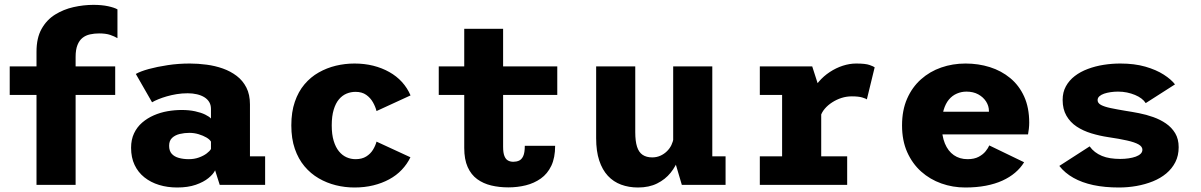

<svg xmlns="http://www.w3.org/2000/svg" viewBox="-20 -780 5065 810"><path d="M134 0V-562Q134 -620 155.5 -658.2Q177 -696.5 212.5 -718.5Q248 -740.5 290.2 -750Q332.5 -759.5 374 -759.5Q409 -759.5 435.8 -753.8Q462.5 -748 475.5 -740.5V-619Q463 -626.5 444.8 -632.8Q426.5 -639 398 -639Q378 -639 359.8 -635Q341.5 -631 328 -620.2Q314.5 -609.5 306.8 -590Q299 -570.5 299 -540V0ZM21 -379.5V-500H466V-379.5Z M727.5 11Q686.5 11 651.2 0.2Q616 -10.5 589.2 -31.8Q562.5 -53 547.8 -84.2Q533 -115.5 533 -156.5Q533 -191 545.5 -217.5Q558 -244 579.8 -262.8Q601.5 -281.5 629 -293.5Q656.5 -305.5 686.8 -310.8Q717 -316 746.5 -316Q778 -316 803.2 -310.5Q828.5 -305 845.8 -296.5Q863 -288 870 -280V-320.5Q870 -337 862.8 -349.2Q855.5 -361.5 842.2 -369.8Q829 -378 811 -382.2Q793 -386.5 772 -386.5Q747.5 -386.5 725 -382.8Q702.5 -379 683.5 -373.5Q664.5 -368 648.5 -361.5Q632.5 -355 621.5 -348.5L553 -468Q572 -479 607.5 -488.8Q643 -498.5 687.8 -505.2Q732.5 -512 780.5 -512Q815.5 -512 851.5 -507.2Q887.5 -502.5 920 -491Q952.5 -479.5 978.5 -459.8Q1004.5 -440 1019.5 -410.5Q1034.5 -381 1034.5 -339.5V-120.5H1098.5V0H907L887.5 -61.5Q880 -45.5 859.5 -28.8Q839 -12 806 -0.5Q773 11 727.5 11ZM776.5 -108.5Q799.5 -108.5 819 -115.5Q838.5 -122.5 851.8 -132.5Q865 -142.5 870 -151.5V-182.5Q865 -191.5 851 -199.8Q837 -208 818 -213.8Q799 -219.5 779 -219.5Q758 -219.5 738.2 -214.8Q718.5 -210 706 -198.2Q693.5 -186.5 693.5 -165Q693.5 -143.5 704.5 -131.2Q715.5 -119 734.5 -113.8Q753.5 -108.5 776.5 -108.5Z M1475.5 11Q1435.5 11 1397 1.5Q1358.5 -8 1324.5 -27.8Q1290.5 -47.5 1264.5 -78.5Q1238.5 -109.5 1223.8 -152.2Q1209 -195 1209 -251Q1209 -307.5 1223.8 -350.5Q1238.5 -393.5 1264.5 -424.2Q1290.5 -455 1324.5 -474.2Q1358.5 -493.5 1397 -502.8Q1435.5 -512 1475.5 -512Q1517.5 -512 1554.5 -502.8Q1591.5 -493.5 1622.2 -476.2Q1653 -459 1675.8 -434Q1698.5 -409 1712 -377.5L1568.5 -311.5Q1564 -329.5 1553.5 -348.2Q1543 -367 1525 -379.8Q1507 -392.5 1480 -392.5Q1460 -392.5 1442 -385Q1424 -377.5 1410 -361Q1396 -344.5 1387.8 -317.2Q1379.5 -290 1379.5 -251Q1379.5 -212.5 1387.8 -185.5Q1396 -158.5 1410 -141.5Q1424 -124.5 1442 -116.5Q1460 -108.5 1480 -108.5Q1507 -108.5 1525 -119.8Q1543 -131 1553.5 -148.2Q1564 -165.5 1568.5 -182.5L1711.5 -116.5Q1697.5 -87.5 1675 -63.8Q1652.5 -40 1622 -23.5Q1591.5 -7 1554.8 2Q1518 11 1475.5 11Z M1938.5 -156V-658.5H2102.5V-160.5Q2102.5 -135.5 2108 -121.8Q2113.5 -108 2123.2 -102.8Q2133 -97.5 2145.5 -97.5Q2158.5 -97.5 2169.5 -102.2Q2180.5 -107 2187.2 -121.2Q2194 -135.5 2194 -165H2322Q2322 -114.5 2305.8 -80.5Q2289.5 -46.5 2261.5 -26.8Q2233.5 -7 2198.2 1.8Q2163 10.5 2124.5 10.5Q2086 10.5 2052.5 2.5Q2019 -5.5 1993.2 -24.2Q1967.5 -43 1953 -75.2Q1938.5 -107.5 1938.5 -156ZM1831 -379.5V-500H2331V-379.5Z M2671.5 11Q2633 11 2600.5 -1Q2568 -13 2544.5 -38.2Q2521 -63.5 2508 -102.8Q2495 -142 2495 -197V-500H2660V-222.5Q2660 -184.5 2667.5 -161Q2675 -137.5 2691 -126.8Q2707 -116 2731.5 -116Q2750 -116 2765.8 -123Q2781.5 -130 2793.5 -141.8Q2805.5 -153.5 2812.5 -168Q2819.5 -182.5 2821.5 -198L2854 -180Q2854 -146.5 2843 -113Q2832 -79.5 2809.2 -51.2Q2786.5 -23 2752.2 -6Q2718 11 2671.5 11ZM2856.5 0 2820 -123.5V-500H2985V-88L2961 -120.5H3041V0Z M3185.5 0V-120.5H3279.5V-379.5H3185.5V-500H3406.5L3444.5 -382V-120.5H3554V0ZM3441.5 -288.5 3389 -316.5Q3389 -351 3401.2 -381Q3413.5 -411 3434 -435Q3454.5 -459 3480.8 -476.2Q3507 -493.5 3535.8 -502.8Q3564.5 -512 3592 -512Q3631 -512 3648.5 -505.8Q3666 -499.5 3670 -496L3637 -360.5Q3633.5 -364 3617.5 -368.8Q3601.5 -373.5 3573.5 -373.5Q3551 -373.5 3530 -366.8Q3509 -360 3490.8 -348.2Q3472.5 -336.5 3459.5 -321.2Q3446.5 -306 3441.5 -288.5Z M4052 11Q3999.5 11 3951.5 -6Q3903.5 -23 3866.2 -56.2Q3829 -89.5 3807.2 -138.2Q3785.5 -187 3785.5 -251Q3785.5 -315 3806.8 -363.5Q3828 -412 3865.2 -445.2Q3902.5 -478.5 3950.8 -495.2Q3999 -512 4053.5 -512Q4107.5 -512 4156 -496.8Q4204.5 -481.5 4242 -450.5Q4279.5 -419.5 4300.8 -372.5Q4322 -325.5 4322 -262.5Q4322 -250.5 4320.5 -236.8Q4319 -223 4317 -213H3918.5V-308.5H4152Q4152 -309.5 4152 -310Q4152 -310.5 4152 -312Q4152 -333 4140.2 -351.5Q4128.5 -370 4107.2 -381.8Q4086 -393.5 4057 -393.5Q4036 -393.5 4016.8 -385.2Q3997.5 -377 3983.2 -360Q3969 -343 3961 -316.2Q3953 -289.5 3953 -252.5Q3953 -207 3966.2 -174.8Q3979.5 -142.5 4004 -125.5Q4028.5 -108.5 4062 -108.5Q4090 -108.5 4108.8 -118.5Q4127.5 -128.5 4138.2 -142Q4149 -155.5 4153.5 -166.5L4300.5 -95.5Q4285.5 -71 4262.5 -51.5Q4239.5 -32 4208.8 -18Q4178 -4 4138.8 3.5Q4099.5 11 4052 11Z M4700.5 11Q4640.5 11 4592.5 0.8Q4544.5 -9.5 4508.5 -29.8Q4472.5 -50 4449 -80L4577 -162.5Q4586.5 -149 4599.5 -139Q4612.5 -129 4628.8 -122.2Q4645 -115.5 4664.5 -112.5Q4684 -109.5 4706 -109.5Q4724.5 -109.5 4741.5 -112Q4758.5 -114.5 4771.5 -119.2Q4784.5 -124 4792 -131.2Q4799.5 -138.5 4799.5 -148.5Q4799.5 -161.5 4783.2 -170.8Q4767 -180 4735 -187.2Q4703 -194.5 4655 -201.5Q4618.5 -207 4584 -217.5Q4549.5 -228 4522.2 -246Q4495 -264 4479 -291.8Q4463 -319.5 4463 -358.5Q4463 -391 4476.8 -416Q4490.5 -441 4514.2 -459.2Q4538 -477.5 4569.5 -489.2Q4601 -501 4636 -506.5Q4671 -512 4706.5 -512Q4766 -512 4812 -498.8Q4858 -485.5 4889.5 -465.2Q4921 -445 4937 -424L4813.5 -345Q4807 -355.5 4795.5 -364.2Q4784 -373 4768.2 -379.5Q4752.5 -386 4734.5 -389.8Q4716.5 -393.5 4696.5 -393.5Q4680.5 -393.5 4665.2 -391.2Q4650 -389 4637.8 -384.8Q4625.5 -380.5 4618 -373.8Q4610.5 -367 4610.5 -357.5Q4610.5 -345 4625 -337.2Q4639.5 -329.5 4665.8 -324Q4692 -318.5 4728 -312.5Q4754.5 -308.5 4785.2 -302.5Q4816 -296.5 4845.5 -286Q4875 -275.5 4899 -259Q4923 -242.5 4937.8 -218Q4952.5 -193.5 4952.5 -159Q4952.5 -123.5 4938.5 -96Q4924.5 -68.5 4900.2 -48.2Q4876 -28 4843.8 -15Q4811.5 -2 4775 4.5Q4738.5 11 4700.5 11Z"/></svg>

Font: Trispace Thin
Style: Bold
Weight: 700
Version: Version 1.210